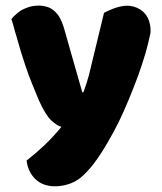

<svg xmlns="http://www.w3.org/2000/svg" viewBox="-20 -641 568 672"><path d="M443 -619Q481 -610 497 -579Q508 -557 507 -529Q507 -527 506 -522Q499 -490 490 -457Q478 -417 463 -375Q447 -332 430 -291Q413 -250 395 -213Q377 -177 360 -148Q332 -99 308 -68Q284 -37 262 -19Q240 -2 218 4Q196 11 172 11Q130 11 104 -14Q78 -39 73 -79Q105 -104 137 -134Q169 -165 195 -197Q178 -202 159 -220Q139 -239 116 -290Q105 -316 93 -346Q80 -377 67 -417Q53 -458 39 -509Q33 -528 27 -551L20 -574Q29 -586 42 -596Q55 -607 72 -613Q88 -620 107 -621Q127 -623 148 -616Q166 -610 182 -590Q197 -571 209 -525L226 -465L268 -318H272Q282 -345 291 -377L344 -596Q405 -628 443 -619Z"/></svg>

Font: Baloo Cyrillic
Style: Regular
Weight: 400
Designer: Ek Type, Denis Ignatov
Foundry: Ek Type
Version: Version 1.50 July 26, 2019